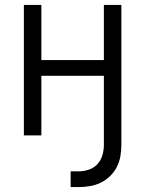

<svg xmlns="http://www.w3.org/2000/svg" viewBox="-20 -550 590 780"><path d="M267 210V146H300Q321 146 341.5 139Q362 132 376 116.5Q390 101 396 80.5Q402 60 402 39V-242H148V0H77V-530H148V-306H402V-530H473V39Q473 62 469 85Q465 108 454.5 128.5Q444 149 427 165.5Q410 182 389.5 192Q369 202 346 206Q323 210 300 210Z"/></svg>

Font: Lode Term
Style: Regular
Weight: 400
Monospace: yes
Designer: Belleve Invis
Foundry: Belleve Invis
Version: Version 29.2.0